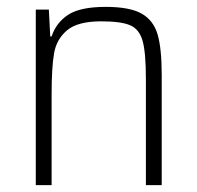

<svg xmlns="http://www.w3.org/2000/svg" viewBox="-20 -538 573 558"><path d="M84 -510H122L126 -432H130Q143 -472 178 -495Q213 -518 287 -518Q357 -518 391.5 -498.5Q426 -479 438 -438Q450 -397 450 -320V0H404V-309Q404 -385 394.5 -419Q385 -453 358.5 -464.5Q332 -476 274 -476Q206 -476 175 -450Q144 -424 137 -382.5Q130 -341 130 -264V0H84Z"/></svg>

Font: Saira Semi Condensed ExtraLight
Style: Regular
Weight: 200
Width: 4
Designer: Hector Gatti with collaboration of the Omnibus-Type team
Foundry: Omnibus-Type
Version: Version 1.001; ttfautohint (v1.8)